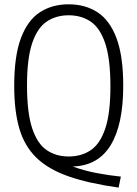

<svg xmlns="http://www.w3.org/2000/svg" viewBox="-20 -769 638 892"><path d="M531 102.5Q391.5 83 298 50.2Q204.5 17.5 149 -36.5Q93.5 -90.5 69.8 -172Q46 -253.5 46 -370Q46 -508.5 77.2 -591.8Q108.5 -675 165.2 -712Q222 -749 299 -749Q376 -749 433 -712Q490 -675 521.2 -591.8Q552.5 -508.5 552.5 -370Q552.5 -189.5 493.8 -94Q435 1.5 317.5 4.5Q371 24 429 35Q487 46 541.5 51.5ZM299 -42Q358 -42 401.5 -71.2Q445 -100.5 469 -171.5Q493 -242.5 493 -367.5Q493 -495 469 -567Q445 -639 401.5 -668.5Q358 -698 299 -698Q240.5 -698 197 -668.8Q153.5 -639.5 129.5 -568.5Q105.5 -497.5 105.5 -372.5Q105.5 -245 129.5 -173Q153.5 -101 197 -71.5Q240.5 -42 299 -42Z"/></svg>

Font: Encode Sans Cnd Lt
Style: Regular
Weight: 300
Width: 3
Designer: Multiple Designers
Foundry: Impallari Type
Version: Version 3.002; ttfautohint (v1.8.3) -l 8 -r 50 -G 200 -x 14 